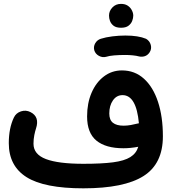

<svg xmlns="http://www.w3.org/2000/svg" viewBox="-20 -936 908 1013"><path d="M555.2 -854Q555.2 -877.9 573 -896.7Q590.8 -915.5 618.2 -915.5Q638.2 -915.5 651.6 -907.5Q665 -899.4 672.9 -886.7Q683.1 -870.1 683.1 -853.5Q683.1 -840.8 677.5 -825.9Q671.9 -811 658 -800.3Q644 -789.6 618.7 -789.6Q592.8 -789.6 579.1 -800.3Q565.4 -811 560.1 -826.2Q555.2 -839.4 555.2 -854ZM477.5 -670.4Q472.2 -689.5 482.2 -707.3Q492.2 -725.1 511.7 -731.4Q537.6 -739.7 572.5 -744.1Q607.4 -748.5 641.6 -748.5Q709.5 -748.5 750.5 -731.4Q770 -720.2 775.6 -698.7Q781.2 -677.2 768.6 -658.7Q758.8 -644.5 744.1 -639.6Q729.5 -634.8 713.9 -638.2Q700.2 -642.1 680.2 -644Q660.2 -646 641.6 -646Q609.4 -646 582.8 -643.8Q556.2 -641.6 539.6 -636.2Q520 -631.3 501.7 -641.4Q483.4 -651.4 477.5 -670.4ZM26.4 -180.7Q26.4 -259.8 53.2 -315.9Q64.5 -339.8 90.6 -348.4Q116.7 -356.9 140.6 -344.7Q190.4 -319.8 169.9 -257.8Q165.5 -245.1 161.1 -223.4Q156.7 -201.7 156.7 -177.7Q156.7 -121.6 222.4 -96.7Q288.1 -71.8 419.9 -71.8Q516.6 -71.8 576.4 -79.6Q636.2 -87.4 667.7 -107.2Q699.2 -127 709.5 -161.6Q668 -153.8 631.3 -153.8Q538.1 -153.8 488.8 -194.1Q439.5 -234.4 439.5 -321.8Q439.5 -391.6 463.1 -446.5Q486.8 -501.5 528.6 -533Q570.3 -564.5 623.5 -564.5Q691.4 -564.5 739.7 -520.5Q788.1 -476.6 813.7 -398.4Q839.4 -320.3 839.4 -216.8Q839.4 -71.8 737.1 -7.1Q634.8 57.6 419.9 57.6Q213.4 57.6 119.9 -1.5Q26.4 -60.5 26.4 -180.7ZM556.6 -337.4Q556.6 -303.2 575.9 -288.1Q595.2 -272.9 631.8 -272.9Q650.9 -272.9 670.2 -276.4Q689.5 -279.8 706.1 -284.2Q709.5 -285.2 712.9 -285.6Q699.2 -434.1 626.5 -434.1Q595.2 -434.1 575.9 -406.5Q556.6 -378.9 556.6 -337.4Z"/></svg>

Font: Mikhak Bold
Style: Regular
Weight: 700
Designer: Amin Abedi
Version: Version 3.3